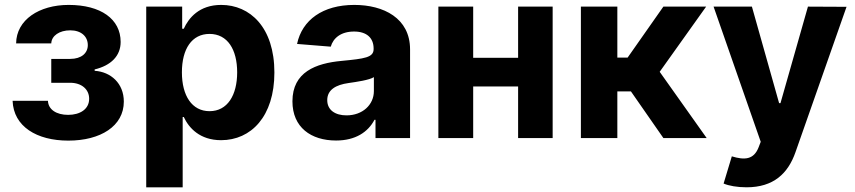

<svg xmlns="http://www.w3.org/2000/svg" viewBox="-20 -573 3551 797"><path d="M32.3 -154.5C36.2 -47.9 132.5 10.7 263.5 10.7C397.7 10.7 494 -49.7 494 -151.3C494 -227.3 439.6 -274.9 372.9 -279.1V-284.8C440.7 -301.1 480.8 -340.9 480.8 -398.8C480.8 -494 398.4 -552.6 264.9 -552.6C142.8 -552.6 47.9 -490.8 46.9 -392.8H192.8C193.9 -424.7 226.6 -447.1 271.7 -447.1C316.4 -447.1 344.5 -422.2 344.5 -385.7C344.5 -352.6 318.2 -328.5 271.3 -328.5H192.8V-229.4H271.3C318.5 -229.4 350.1 -202.4 350.1 -163C350.1 -119.7 312.1 -96.2 262.8 -96.2C214.1 -96.2 180.4 -118.3 179 -154.5Z M587 204.5H738.3V-87.4H742.9C763.8 -41.9 809.7 8.9 897.7 8.9C1022 8.9 1119 -89.5 1119 -272C1119 -459.5 1017.8 -552.6 898.1 -552.6C806.8 -552.6 763.1 -498.2 742.9 -453.8H736.2V-545.5H587ZM735.1 -272.7C735.1 -370 776.3 -432.2 849.8 -432.2C924.7 -432.2 964.5 -367.2 964.5 -272.7C964.5 -177.6 924 -111.5 849.8 -111.5C777 -111.5 735.1 -175.4 735.1 -272.7Z M1375 10.3C1455.6 10.3 1507.8 -24.9 1534.4 -75.6H1538.7V0H1682.2V-367.9C1682.2 -497.9 1572.1 -552.6 1450.6 -552.6C1320 -552.6 1234 -490.1 1213.1 -390.6L1353 -379.3C1363.3 -415.5 1395.6 -442.1 1449.9 -442.1C1501.4 -442.1 1530.9 -416.2 1530.9 -371.4V-369.3C1530.9 -334.2 1493.6 -329.5 1398.8 -320.3C1290.8 -310.4 1193.9 -274.1 1193.9 -152.3C1193.9 -44.4 1271 10.3 1375 10.3ZM1418.3 -94.1C1371.8 -94.1 1338.4 -115.8 1338.4 -157.3C1338.4 -199.9 1373.6 -220.9 1426.8 -228.3C1459.9 -233 1513.8 -240.8 1532 -252.8V-195C1532 -137.8 1484.7 -94.1 1418.3 -94.1Z M1944.2 -545.5H1799.7V0H1944.2V-214.1H2130.7V0H2274.1V-545.5H2130.7V-333.1H1944.2Z M2391.3 0H2542.6V-193.5H2599.1L2733.7 0H2913.4L2718.4 -274.9L2911.2 -545.5H2733.7L2585.2 -333.8H2542.6V-545.5H2391.3Z M3078.8 204.5C3191.4 204.5 3251.1 147 3282 58.9L3494 -544.7L3333.8 -545.5L3219.8 -144.9H3214.1L3101.2 -545.5H2942.1L3137.8 15.6L3128.9 38.7C3109 89.8 3071 92.3 3017.8 76L2983.7 188.9C3005.3 198.2 3040.5 204.5 3078.8 204.5Z"/></svg>

Font: Karasuma Gothic
Style: Bold
Weight: 700
Designer: Rasmus Andersson / Ryoko Nishizuka
Foundry: Genbu
Version: Version 1.00